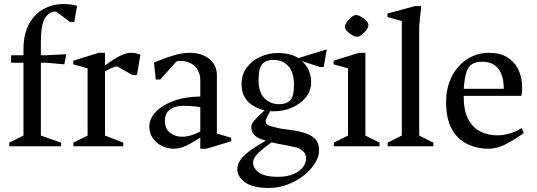

<svg xmlns="http://www.w3.org/2000/svg" viewBox="-20 -723 2652 949"><path d="M26 0V-18L96 -53V-413H35V-450H96V-480Q96 -538 112.5 -580.5Q129 -623 157 -650Q185 -677 220 -690Q255 -703 293 -703Q310 -703 328.5 -701Q347 -699 361 -694L347 -614H327L257 -666Q222 -666 202 -632.5Q182 -599 182 -517V-450H210L308 -455L298 -405L210 -413H182V-53L282 -18V0Z M343 0V-18L413 -53V-385L342 -405V-423L468 -462H499V-399Q543 -432 573.5 -447Q604 -462 626 -462Q655 -462 674 -452L657 -352H635L559 -395Q542 -392 526.5 -385Q511 -378 499 -370V-53L589 -18V0Z M839 12Q807 12 779 -2Q751 -16 734.5 -41Q718 -66 718 -97Q718 -136 749 -169Q780 -202 836.5 -223.5Q893 -245 970 -246V-326Q970 -351 959.5 -372.5Q949 -394 926.5 -408Q904 -422 870 -422Q867 -422 861.5 -421.5Q856 -421 853 -420L772 -330H750L741 -414Q783 -431 813.5 -441.5Q844 -452 869 -457Q894 -462 919 -462Q956 -462 986 -449Q1016 -436 1034 -411.5Q1052 -387 1052 -351V-63L1123 -42V-25L1001 12H970V-43Q945 -27 923 -14.5Q901 -2 881 5Q861 12 839 12ZM880 -47Q899 -47 921 -53Q943 -59 970 -73V-193Q957 -196 934.5 -198Q912 -200 886 -200Q846 -200 820.5 -182Q795 -164 795 -126Q795 -86 821 -66.5Q847 -47 880 -47Z M1308 206Q1230 206 1191.5 178.5Q1153 151 1153 113Q1153 92 1166 71Q1179 50 1209.5 26.5Q1240 3 1294 -28Q1252 -39 1237 -55.5Q1222 -72 1222 -95Q1222 -110 1236 -126.5Q1250 -143 1288 -178Q1258 -184 1231.5 -200Q1205 -216 1189.5 -242.5Q1174 -269 1174 -307Q1174 -356 1200.5 -390.5Q1227 -425 1268 -443Q1309 -461 1353 -461Q1385 -461 1410.5 -454.5Q1436 -448 1455 -436L1595 -479L1580 -392H1561L1472 -421Q1494 -403 1506 -375.5Q1518 -348 1518 -318Q1518 -274 1491.5 -241.5Q1465 -209 1423 -191Q1381 -173 1333 -173Q1329 -173 1325 -173Q1321 -173 1316 -174Q1306 -156 1299.5 -144Q1293 -132 1293 -124Q1293 -109 1309.5 -102.5Q1326 -96 1369 -87L1435 -78Q1484 -69 1510 -56Q1536 -43 1546.5 -24.5Q1557 -6 1557 21Q1557 51 1537 83.5Q1517 116 1482.5 143.5Q1448 171 1403 188.5Q1358 206 1308 206ZM1354 151Q1397 151 1428 138.5Q1459 126 1476 105Q1493 84 1493 60Q1493 42 1482 28.5Q1471 15 1446 6Q1430 2 1404.5 -3Q1379 -8 1356 -12Q1347 -14 1339 -16Q1331 -18 1322 -19Q1284 7 1257.5 32Q1231 57 1231 82Q1231 109 1260.5 130Q1290 151 1354 151ZM1361 -208Q1395 -208 1414 -226.5Q1433 -245 1433 -304Q1433 -366 1405 -396.5Q1377 -427 1331 -427Q1296 -427 1277 -407Q1258 -387 1258 -328Q1258 -267 1287 -237.5Q1316 -208 1361 -208Z M1630 0V-18L1700 -53V-385L1629 -405V-423L1755 -462H1786V-53L1856 -18V0ZM1746 -541Q1739 -541 1728.5 -545.5Q1718 -550 1708.5 -557.5Q1699 -565 1692 -573.5Q1685 -582 1685 -590Q1685 -599 1690.5 -608.5Q1696 -618 1705 -627.5Q1714 -637 1723.5 -643Q1733 -649 1740 -649Q1746 -649 1756.5 -644.5Q1767 -640 1777 -632Q1787 -624 1794 -616Q1801 -608 1801 -599Q1801 -591 1795 -581Q1789 -571 1780 -562Q1771 -553 1761.5 -547Q1752 -541 1746 -541Z M1896 0V-18L1966 -53V-619L1895 -639V-656L2031 -693H2062L2052 -595V-53L2122 -18V0Z M2394 12Q2337 12 2289 -11.5Q2241 -35 2213 -85.5Q2185 -136 2185 -219Q2185 -273 2201 -317Q2217 -361 2246 -393.5Q2275 -426 2313 -444Q2351 -462 2395 -462Q2452 -462 2487 -440Q2522 -418 2539 -385Q2556 -352 2559.5 -315.5Q2563 -279 2557 -249H2272Q2271 -180 2293 -136.5Q2315 -93 2353 -73.5Q2391 -54 2439 -54Q2463 -54 2494.5 -62Q2526 -70 2559 -90L2569 -65Q2528 -36 2483.5 -12Q2439 12 2394 12ZM2272 -284H2470Q2470 -327 2458 -357Q2446 -387 2422.5 -402.5Q2399 -418 2362 -418Q2333 -418 2314 -406.5Q2295 -395 2285.5 -366.5Q2276 -338 2272 -284Z"/></svg>

Font: Ancizar Serif Light
Style: Regular
Weight: 400
Version: Version 8.100